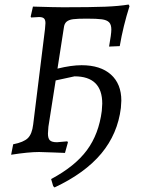

<svg xmlns="http://www.w3.org/2000/svg" viewBox="-20 -669 629 845"><path d="M514 -226Q514 -216 512 -194Q498 -80 426 6.5Q354 93 220 156L214 150L205 119Q310 63 362.5 -8Q415 -79 428 -181Q430 -203 430 -213Q430 -333 308 -333L225 -315L193 -111Q191 -87 191 -81Q191 -60 199.5 -51.5Q208 -43 231 -43Q238 -43 276 -47L279 -43L266 4L215 2L152 0Q106 0 29 12L38 -34Q84 -43 102.5 -61Q121 -79 126 -121L178 -541Q180 -561 180 -567Q180 -582 173.5 -588Q167 -594 152 -594Q151 -594 117 -592L115 -596L125 -640Q224 -637 258 -637Q381 -637 442.5 -639.5Q504 -642 546 -649L550 -642Q522 -554 507 -466L460 -464Q470 -519 470 -539Q470 -561 460 -571Q450 -581 428.5 -584Q407 -587 361 -587Q321 -587 302 -584.5Q283 -582 273 -573.5Q263 -565 261 -547L233 -367Q294 -382 339 -382Q422 -382 468 -341Q514 -300 514 -226Z"/></svg>

Font: Alegreya SC
Style: Italic
Weight: 400
Italic angle: -7°
Designer: Juan Pablo del Peral
Foundry: Huerta Tipografica
Version: Version 2.007; ttfautohint (v1.6)